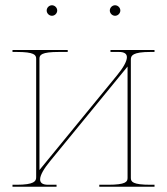

<svg xmlns="http://www.w3.org/2000/svg" viewBox="-20 -710 635 730"><path d="M157.5 -670C157.5 -659 167 -650 177.5 -650C188.5 -650 197.5 -659.5 197.5 -670C197.5 -681 188 -690 177.5 -690C166.5 -690 157.5 -680.5 157.5 -670ZM397.5 -670C397.5 -659 407 -650 417.5 -650C428.5 -650 437.5 -659.5 437.5 -670C437.5 -681 428 -690 417.5 -690C406.5 -690 397.5 -680.5 397.5 -670ZM567.5 -520H400V-512.5H432C453.5 -512.5 462.5 -505 462.5 -492.5C462.5 -476.5 448 -451.5 424 -422.5L130 -63.5V-486.5C130 -501 136.5 -512.5 205 -512.5H237.5V-520H27.5V-512.5H42.5C111 -512.5 117.5 -501 117.5 -486.5V-36C117.5 -21.5 111 -7.5 42.5 -7.5H27.5V0H195V-7.5H163C141.5 -7.5 132.5 -15 132.5 -28C132.5 -44 147 -69 171 -98L465 -457V-33.5C465 -19 458.5 -7.5 390 -7.5H357.5V0H567.5V-7.5H552.5C484 -7.5 477.5 -19 477.5 -33.5V-484C477.5 -498.5 484 -512.5 552.5 -512.5H567.5Z"/></svg>

Font: Znikomit
Style: Regular
Weight: 100
Designer: gluk
Foundry: gluk
Version: Version 0.55